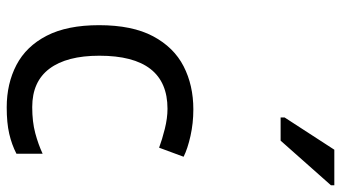

<svg xmlns="http://www.w3.org/2000/svg" viewBox="-242 -764 1016 572"><g transform="rotate(90 266.0 -478.0)"><path d="M300 10Q229 10 173.5 -19Q118 -48 86.5 -109Q55 -170 55 -265Q55 -364 88 -426Q121 -488 177.5 -517Q234 -546 306 -546Q347 -546 385 -537.5Q423 -529 447 -517L420 -444Q396 -453 364 -461Q332 -469 304 -469Q146 -469 146 -266Q146 -169 184.5 -117.5Q223 -66 299 -66Q343 -66 376.5 -75Q410 -84 438 -97V-19Q411 -5 378.5 2.5Q346 10 300 10ZM330 -806V-818L426 -966H532V-956L399 -806Z"/></g></svg>

Font: Noto Sans Tifinagh SIL
Style: Regular
Weight: 400
Designer: JamraPatel
Foundry: JamraPatel LLC
Version: Version 2.006; ttfautohint (v1.8.4.7-5d5b)